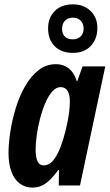

<svg xmlns="http://www.w3.org/2000/svg" viewBox="-20 -849 502 879"><path d="M128.9 9.8Q94.7 9.8 70.1 -9Q45.4 -27.8 32.2 -63.2Q19 -98.6 19 -147.9Q19 -191.9 27.3 -245.8Q35.6 -299.8 52.2 -354.2Q68.8 -408.7 94.7 -454.1Q120.6 -499.5 155.8 -527.3Q190.9 -555.2 235.8 -555.2Q257.8 -555.2 276.1 -547.1Q294.4 -539.1 308.6 -522.2Q322.8 -505.4 331.1 -478H334L357.9 -544.9H461.9L346.2 0H249L250 -70.8H247.1Q229.5 -46.9 211.9 -28.8Q194.3 -10.7 174.3 -0.5Q154.3 9.8 128.9 9.8ZM179.2 -91.8Q206.1 -91.8 225.6 -117.2Q245.1 -142.6 258.5 -179.9Q272 -217.3 280.8 -252.9Q292 -300.3 295.9 -330.1Q299.8 -359.9 299.8 -383.8Q299.8 -416 289.1 -433.1Q278.3 -450.2 257.8 -450.2Q236.8 -450.2 219 -429.9Q201.2 -409.7 187.3 -377Q173.3 -344.2 163.3 -305.7Q153.3 -267.1 148.2 -229.7Q143.1 -192.4 143.1 -164.1Q143.1 -128.4 152.1 -110.1Q161.1 -91.8 179.2 -91.8ZM314 -606.9Q260.3 -606.9 230.2 -637.5Q200.2 -668 200.2 -719.2Q200.2 -768.6 231 -798.8Q261.7 -829.1 314 -829.1Q362.8 -829.1 394.3 -799.1Q425.8 -769 425.8 -721.2Q425.8 -670.9 395.8 -638.9Q365.7 -606.9 314 -606.9ZM314 -668.9Q335.4 -668.9 349.1 -682.1Q362.8 -695.3 362.8 -717.8Q362.8 -739.7 349.9 -753.9Q336.9 -768.1 314.5 -768.1Q290 -768.1 277.1 -753.9Q264.2 -739.7 264.2 -717.8Q264.2 -695.3 276.4 -682.1Q288.6 -668.9 314 -668.9Z"/></svg>

Font: Open Sans Condensed
Style: Italic
Weight: 400
Width: 3
Italic angle: -12°
Designer: Monotype Design Team
Foundry: Monotype Imaging Inc.
Version: Version 3.000